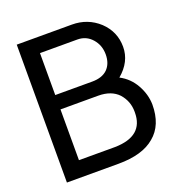

<svg xmlns="http://www.w3.org/2000/svg" viewBox="-130 -831 885 942"><g transform="rotate(-20 312.5 -360.0)"><path d="M60 -720V0H329Q455 0 519 -55Q585 -109 585 -217Q584 -270 556 -320Q528 -370 478 -396Q547 -454 547 -532Q547 -611 489 -666Q430 -720 348 -720ZM153 -423V-642H348Q394 -642 424 -608Q454 -574 454 -526Q454 -478 426 -450Q398 -423 346 -423ZM153 -83V-348H350Q418 -348 455 -309Q491 -268 491 -214V-209Q491 -86 342 -83Z"/></g></svg>

Font: Sawarabi Gothic
Style: Regular
Weight: 400
Designer: mshio (mshio@users.sourceforge.jp)
Version: Version 20141215